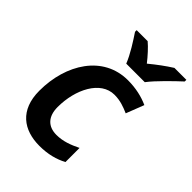

<svg xmlns="http://www.w3.org/2000/svg" viewBox="-223 -872 989 989"><g transform="rotate(45 271.0 -378.0)"><path d="M264 -606H399C432 -650 504 -719 542 -754V-766H455C417 -742 379 -714 339 -681C315 -712 284 -746 260 -766H180V-754C206 -715 245 -655 264 -606ZM247 10C310 10 359 -4 401 -26V-129C358 -108 317 -92 269 -92C208 -92 172 -129 172 -198C172 -327 234 -450 335 -450C378 -450 411 -437 443 -423L481 -521C439 -540 389 -552 331 -552C151 -552 46 -385 46 -191C46 -50 132 10 247 10Z"/></g></svg>

Font: Noto Sans SemiBold
Style: Italic
Weight: 600
Italic angle: -12°
Designer: Monotype Design Team
Foundry: Monotype Imaging Inc.
Version: Version 2.013